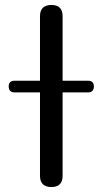

<svg xmlns="http://www.w3.org/2000/svg" viewBox="-20 -753 413 773"><path d="M141 -190V-45C141 -15 157 0 187 0C217 0 232 -15 232 -45V-381H335C350 -381 358 -390 358 -405C358 -420 350 -428 335 -428H232V-688C232 -718 217 -733 187 -733C157 -733 141 -718 141 -688V-428H78H38C23 -428 15 -420 15 -405C15 -390 23 -381 38 -381H141Z"/></svg>

Font: GenSenRounded2 TW R
Style: Regular
Weight: 400
Version: Version 2.100;PS 2.1;hotconv 16.6.51;makeotf.lib2.5.65220 DE